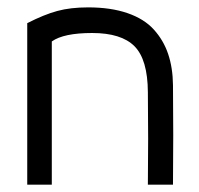

<svg xmlns="http://www.w3.org/2000/svg" viewBox="-20 -503 541 523"><path d="M121.1 0H54.2V-439.9Q100.1 -463.4 136 -473.1Q171.9 -482.9 220.2 -482.9Q281.7 -482.9 327.1 -467.3Q372.6 -451.7 398.9 -422.6Q425.3 -393.6 438 -356Q450.7 -318.4 451.2 -271Q452.6 -135.7 451.2 0H382.8Q384.3 -126 382.8 -252Q382.3 -340.8 346.4 -377Q310.5 -413.1 231 -413.1Q153.3 -413.1 121.1 -390.1Z"/></svg>

Font: Kreadon
Style: Regular
Weight: 400
Designer: kohakuno
Foundry: StudioGnu
Version: Version 1.000;Glyphs 3.1.2 (3151)